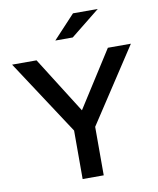

<svg xmlns="http://www.w3.org/2000/svg" viewBox="-98 -1000 884 1076"><g transform="rotate(-10 344.0 -462.0)"><path d="M284 0V-276L6 -700H145L347 -380L551 -700H682L404 -276V0ZM268 -791 392 -924H533L367 -791Z"/></g></svg>

Font: Red Hat Text Medium
Style: Regular
Weight: 500
Designer: Pentagram, MCKL
Foundry: Pentagram, MCKL
Version: Version 1.023